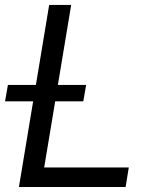

<svg xmlns="http://www.w3.org/2000/svg" viewBox="-33 -747 615 767"><path d="M-12.8 -342.3 -1.4 -407.7H110.4L163.4 -727.3H251.4L198.2 -407.7H311.1L299.7 -342.3H187.5L143.5 -78.1H481.5L468.8 0H42.6L99.4 -342.3Z"/></svg>

Font: Inter P
Style: Italic
Weight: 400
Italic angle: -9.40001°
Designer: Rasmus Andersson
Foundry: rsms
Version: Version 3.018;git-588b23468